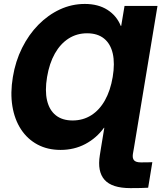

<svg xmlns="http://www.w3.org/2000/svg" viewBox="-20 -758 827 984"><path d="M787.1 -727.5 666.5 0H497.6L514.6 -103H512.7Q474.6 -50.3 417.5 -20Q360.4 10.3 290.5 10.3Q223.6 10.3 172.1 -17.3Q120.6 -44.9 87.6 -95.2Q54.7 -145.5 43.5 -213.6Q32.2 -281.7 45.9 -363.3Q59.1 -444.3 93.3 -512.7Q127.4 -581.1 177 -631.3Q226.6 -681.6 287.1 -709.7Q347.7 -737.8 414.6 -737.8Q483.4 -737.8 530.8 -707.5Q578.1 -677.2 599.1 -625H601.1L618.2 -727.5ZM352.1 -140.6Q405.3 -140.6 447.5 -167.2Q489.7 -193.8 517.8 -243.9Q545.9 -293.9 557.6 -363.3Q569.3 -433.6 557.9 -483.6Q546.4 -533.7 513.2 -560.5Q480 -587.4 426.3 -587.4Q373.5 -587.4 331.5 -560.5Q289.6 -533.7 261.2 -483.6Q232.9 -433.6 221.2 -363.3Q209.5 -293 221.2 -243.2Q232.9 -193.4 266.1 -167Q299.3 -140.6 352.1 -140.6ZM648.4 206.1Q553.7 206.1 515.9 163.6Q478 121.1 491.7 37.1L497.6 0H666.5L661.1 30.8Q657.7 53.2 667.2 63.7Q676.8 74.2 701.7 74.2Q718.8 74.2 735.1 74Q751.5 73.7 760.7 73.2L739.3 204.1Q723.6 205.1 700.2 205.6Q676.8 206.1 648.4 206.1Z"/></svg>

Font: Inter 28pt ExtraBold
Style: Italic
Weight: 800
Italic angle: -9.3988°
Designer: Rasmus Andersson
Foundry: rsms
Version: Version 4.001;git-66647c0bb